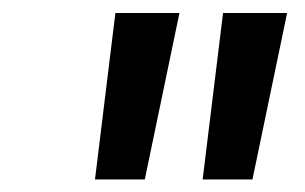

<svg xmlns="http://www.w3.org/2000/svg" viewBox="-20 -748 481 303"><path d="M129.9 -464.8 162.1 -727.5H263.2L208.5 -464.8ZM299.8 -464.8 332 -727.5H433.1L378.4 -464.8Z"/></svg>

Font: Inter 28pt Medium
Style: Italic
Weight: 500
Italic angle: -9.3988°
Designer: Rasmus Andersson
Foundry: rsms
Version: Version 4.001;git-66647c0bb